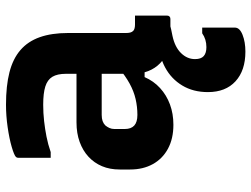

<svg xmlns="http://www.w3.org/2000/svg" viewBox="-119 -469 838 640"><g transform="rotate(-90 300.0 -149.0)"><path d="M510 -341Q510 -316 510 -292.5Q510 -269 510 -244.5Q510 -220 510 -195.5Q510 -171 510 -148Q510 -140 511.5 -134Q513 -128 517 -124Q520 -121 525.5 -119.5Q531 -118 538 -118Q541 -118 543.5 -118Q546 -118 549 -118H568Q568 -91 568 -64.5Q568 -38 568 -11Q568 -6 565 -3Q562 0 557 0Q552 0 532.5 0Q513 0 498 0Q470 0 448 -9Q426 -18 409 -34.5Q392 -51 383 -74Q374 -97 374 -126Q374 -157 374 -189Q374 -221 374 -252Q374 -269 374 -284.5Q374 -300 374 -316Q374 -332 374 -348Q374 -377 364 -393.5Q354 -410 331.5 -417Q309 -424 271 -424Q243 -424 216.5 -421Q190 -418 164.5 -413Q139 -408 113 -399H94Q94 -426 94 -453Q94 -480 94 -506Q94 -510 95 -512Q96 -514 97 -515Q103 -521 130.5 -529Q158 -537 196 -542.5Q234 -548 271 -548Q334 -548 379 -536.5Q424 -525 453 -500Q482 -475 496 -435.5Q510 -396 510 -341ZM190 -152Q190 -131 201.5 -120.5Q213 -110 237 -110Q264 -110 290 -116Q316 -122 341.5 -136Q367 -150 393 -172V-86H363Q350 -56 326.5 -34.5Q303 -13 272 -1.5Q241 10 204 10Q158 10 124.5 -8Q91 -26 73 -58.5Q55 -91 55 -134V-169Q55 -202 66 -228Q77 -254 97.5 -273Q118 -292 147 -302.5Q176 -313 212 -313Q247 -313 280.5 -313Q314 -313 344.5 -313Q375 -313 402 -313Q411 -313 415.5 -297Q420 -281 421 -261.5Q422 -242 422 -229Q390 -229 360 -229Q330 -229 299.5 -229Q269 -229 237 -229Q225 -229 216.5 -226Q208 -223 202 -217Q197 -211 193.5 -203.5Q190 -196 190 -187ZM480 -39Q492 -39 504 -30Q516 -21 532 0Q529 1 522 2.5Q515 4 500 7Q463 15 443 35.5Q423 56 423 82Q423 102 433 111Q443 120 463 120Q476 120 487.5 116.5Q499 113 509 106H528Q528 115 528 127Q528 139 528 159Q528 179 528 215Q528 231 504 240.5Q480 250 448 250Q385 250 349 217Q313 184 313 125Q313 76 335 39.5Q357 3 395 -17.5Q433 -38 480 -39Z"/></g></svg>

Font: Recursive
Style: Bold
Weight: 700
Version: Version 1.085